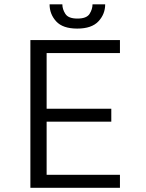

<svg xmlns="http://www.w3.org/2000/svg" viewBox="-20 -890 690 910"><path d="M124 0V-700H548.5V-638.5H201V-374.5H507.5V-313.5H201V-61.5H548.5V0ZM346 -754.5Q277.5 -754.5 246.2 -788.8Q215 -823 215 -869.5H275.5Q275.5 -846.5 289.8 -824.2Q304 -802 347 -802Q390.5 -802 404.5 -824.2Q418.5 -846.5 418.5 -869.5H478.5Q478.5 -823 446.5 -788.8Q414.5 -754.5 346 -754.5Z"/></svg>

Font: Trispace Light
Style: Regular
Weight: 300
Designer: Tyler Finck
Foundry: Etcetera Type Company
Version: Version 1.210; ttfautohint (v1.8.3)